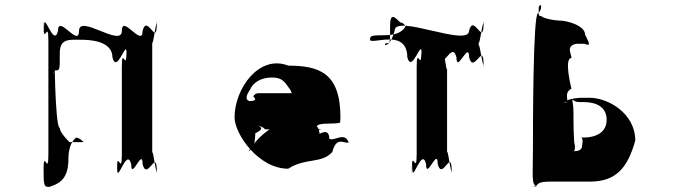

<svg xmlns="http://www.w3.org/2000/svg" viewBox="-20 -719 2688 758"><path d="M301 -562C329 -562 424 -560 424 -492C442 -424 480 -569 480 -509C480 -441 479 -579 479 -511C479 -433 461 -540 461 -454V-108C461 -22 442 -132 442 -53C442 15 443 -119 443 -51C443 8 480 -139 498 -71C498 -3 543 -139 543 -71C560 -3 598 -130 598 -51C598 17 600 -121 600 -53C600 6 581 -158 581 -108V-559C581 -509 600 -674 600 -615C600 -547 598 -685 598 -617C598 -538 560 -665 543 -597C543 -529 461 -665 461 -597C461 -529 292 -665 292 -597C292 -529 209 -665 209 -597C192 -529 154 -676 154 -617C154 -549 152 -683 152 -615C152 -536 171 -645 171 -559V-108C171 -22 152 -132 152 -53C152 15 154 19 174 19C202 9 250 -2 250 -89C250 -174 294 -176 274 -176C292 -176 300 -168 310 -158H254C245 -168 216 -196 216 -214C196 -214 195 -557 195 -472C195 -404 187 -432 197 -441C217 -441 216 -441 216 -509C216 -569 255 -562 301 -562Z M1323 -238C1323 -244 1324 -251 1324 -256C1324 -436 1235 -459 1118 -460C1002 -505 906 -368 906 -256C906 -189 1002 -52 1118 -53C1188 -98 1248 -71 1292 -119C1308 -182 1338 -152 1356 -156V-158C1339 -200 1301 -160 1280 -171C1280 -216 1242 -190 1242 -191C1234 -240 1223 -206 1222 -213C1222 -258 1219 -212 1219 -213C1220 -251 1182 -260 1136 -254C1074 -232 1021 -198 988 -158C958 -123 953 -104 979 -142C988 -158 987 -181 988 -193C1021 -209 1014 -216 998 -224C993 -225 1024 -217 1025 -209C1021 -207 1255 -206 1255 -206C1251 -206 1245 -206 1239 -209C1221 -223 1234 -231 1279 -231C1323 -232 1323 -234 1323 -238ZM966 -363C978 -392 1008 -413 1054 -413C1092 -413 1103 -398 1122 -370C1133 -359 1128 -345 1143 -340C1149 -340 1137 -351 1145 -351H998C994 -351 982 -346 980 -338C993 -327 989 -320 965 -320C948 -324 951 -342 966 -363Z M1517 -563C1537 -563 1588 -561 1588 -493C1606 -425 1645 -570 1645 -510C1645 -442 1643 -580 1643 -512C1643 -434 1625 -541 1625 -455V-110C1625 -24 1606 -133 1606 -54C1606 14 1608 -120 1608 -52C1608 7 1645 -140 1662 -72C1662 -4 1708 -140 1708 -72C1725 -4 1762 -131 1762 -52C1762 16 1764 -122 1764 -54C1764 5 1745 -160 1745 -110V-455C1745 -404 1727 -572 1727 -512C1727 -444 1725 -578 1725 -510C1725 -432 1764 -561 1782 -493C1782 -425 1832 -561 1832 -493C1849 -425 1888 -551 1888 -472C1888 -404 1890 -543 1890 -475C1890 -416 1870 -580 1870 -530V-560C1870 -510 1890 -675 1890 -616C1890 -548 1888 -686 1888 -618C1888 -539 1849 -666 1832 -598C1832 -530 1538 -666 1538 -598C1520 -530 1492 -538 1502 -548C1522 -548 1520 -548 1520 -616C1520 -675 1541 -648 1561 -630C1581 -630 1582 -601 1582 -618C1582 -617 1571 -580 1500 -580C1440 -580 1441 -577 1441 -560C1450 -553 1479 -563 1517 -563Z M2084 -127C2084 -24 2077 8 2099 18C2099 18 2065 16 2096 16C2105 6 2106 -2 2154 -2H2308C2411 -2 2457 -54 2488 -164C2488 -272 2380 -333 2308 -333H2272C2255 -333 2197 -323 2219 -314C2219 -314 2186 -316 2217 -316C2226 -325 2205 -352 2236 -369C2236 -369 2205 -490 2236 -490C2236 -508 2213 -536 2254 -546H2288C2313 -536 2308 -546 2290 -582C2290 -618 2220 -638 2186 -638C2169 -638 2125 -646 2116 -656C2104 -656 2107 -659 2107 -691C2116 -713 2124 -684 2104 -666C2084 -666 2084 -212 2084 -127ZM2244 -275C2244 -306 2239 -319 2240 -323C2240 -323 2236 -325 2242 -325C2246 -321 2253 -316 2267 -316H2284C2331 -316 2375 -299 2375 -246C2375 -192 2326 -176 2284 -176H2272C2280 -176 2282 -166 2278 -144C2278 -126 2262 -122 2246 -122C2250 -126 2250 -138 2250 -146C2244 -146 2244 -253 2244 -275Z"/></svg>

Font: Hussar Przerywany
Style: Regular
Weight: 400
Foundry: Cannot Into Space Fonts
Version: Version 0.982